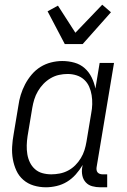

<svg xmlns="http://www.w3.org/2000/svg" viewBox="-20 -787 540 815"><path d="M175 8Q148 8 123 0.5Q98 -7 79 -23.5Q60 -40 49.5 -63Q39 -86 34.5 -111.5Q30 -137 31.5 -164Q33 -191 38 -218L58 -338Q61 -361 68 -384Q75 -407 86.5 -429Q98 -451 114.5 -470.5Q131 -490 152 -503Q173 -516 197 -522Q221 -528 244 -528Q271 -528 296 -521Q321 -514 339.5 -497.5Q358 -481 369 -458.5Q380 -436 385 -411L403 -520H464L390 -77Q389 -71 390 -65Q391 -59 394.5 -55Q398 -51 403.5 -49Q409 -47 415 -47H435V8H406Q388 8 371.5 3.5Q355 -1 344 -13Q333 -25 329.5 -42Q326 -59 329 -77L331 -87Q318 -65 301.5 -46.5Q285 -28 264.5 -15.5Q244 -3 220.5 2.5Q197 8 175 8ZM198 -47Q215 -47 233.5 -50.5Q252 -54 269 -63Q286 -72 299.5 -85.5Q313 -99 323 -115.5Q333 -132 338.5 -149.5Q344 -167 347 -185L367 -305Q371 -325 371.5 -344.5Q372 -364 369 -383Q366 -402 358.5 -419Q351 -436 337.5 -448.5Q324 -461 305.5 -467Q287 -473 267 -473Q249 -473 230.5 -469Q212 -465 195 -455Q178 -445 164.5 -431Q151 -417 141 -400Q131 -383 125.5 -365Q120 -347 117 -329L97 -209Q94 -189 93.5 -170Q93 -151 96 -132.5Q99 -114 107 -97.5Q115 -81 128.5 -69Q142 -57 160 -52Q178 -47 198 -47ZM255 -600 182 -739 226 -763 300 -648 414 -767 451 -735 331 -600Z"/></svg>

Font: Iosevka Light
Style: Italic
Weight: 300
Italic angle: -9°
Monospace: yes
Designer: Belleve Invis
Foundry: Belleve Invis
Version: Version 32.5.0; ttfautohint (v1.8.4)